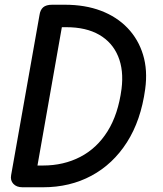

<svg xmlns="http://www.w3.org/2000/svg" viewBox="-20 -792 691 812"><path d="M594 -415Q576 -283 517 -190.5Q458 -98 367 -49Q276 0 162 0H73L93 -92H162Q249 -92 319.5 -128.5Q390 -165 435 -237Q480 -309 494 -416Q504 -495 479.5 -554Q455 -613 399.5 -645Q344 -677 260 -677H191L200 -772H254Q340 -772 407 -746.5Q474 -721 519.5 -673.5Q565 -626 585 -560.5Q605 -495 594 -415ZM27 -51 147 -728Q150 -750 162.5 -761Q175 -772 201 -772Q225 -772 240 -761.5Q255 -751 249 -719L130 -44Q127 -25 112.5 -12.5Q98 0 75 0Q50 0 36.5 -14.5Q23 -29 27 -51Z"/></svg>

Font: Edu QLD Beginner SemiBold
Style: Regular
Weight: 600
Designer: Tina and Corey Anderson
Foundry: Google for Education
Version: Version 1.003